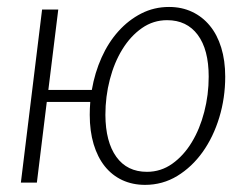

<svg xmlns="http://www.w3.org/2000/svg" viewBox="-20 -525 719 552"><path d="M627.5 -304.5Q627.5 -243.5 610.5 -187.5Q593.5 -131.5 562.8 -88.2Q532 -45 489.8 -19.2Q447.5 6.5 397 6.5Q361 6.5 331.5 -7.2Q302 -21 281.2 -47Q260.5 -73 249.2 -110.5Q238 -148 238 -195Q238 -213 239.5 -232H114.5L86 0H40L101 -497.5H147.5L119 -266.5H244Q252.5 -316 272 -359.5Q291.5 -403 320.5 -435.2Q349.5 -467.5 386.2 -486.2Q423 -505 466 -505Q502.5 -505 532.2 -491Q562 -477 583.2 -451.2Q604.5 -425.5 616 -388.2Q627.5 -351 627.5 -304.5ZM402.5 -31Q442.5 -31 475.2 -54.2Q508 -77.5 531.2 -115.8Q554.5 -154 567.2 -203.2Q580 -252.5 580 -304.5Q580 -382.5 548.5 -424.8Q517 -467 460.5 -467Q420.5 -467 388 -444.2Q355.5 -421.5 332 -383.5Q308.5 -345.5 295.8 -296.5Q283 -247.5 283 -194.5Q283.5 -117 314.5 -74Q345.5 -31 402.5 -31Z"/></svg>

Font: Lato Light
Style: Italic
Weight: 300
Italic angle: -7°
Designer: Lukasz Dziedzic
Foundry: tyPoland Lukasz Dziedzic
Version: Version 2.007; 2014-02-27